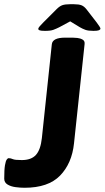

<svg xmlns="http://www.w3.org/2000/svg" viewBox="-37 -880 495 908"><path d="M176 -734Q157 -734 150.5 -736.5Q144 -739 144 -743Q144 -748 151 -756Q158 -764 168 -774L231 -837Q245 -851 258 -855.5Q271 -860 293 -860H313Q336 -860 348.5 -855Q361 -850 372 -836L420 -774Q438 -750 438 -745Q438 -740 431 -737Q424 -734 405 -734Q380 -734 366.5 -739Q353 -744 341 -751L295 -779L243 -751Q229 -744 215.5 -739Q202 -734 176 -734ZM79 8Q59 8 36.5 5Q14 2 -1.5 -7.5Q-17 -17 -17 -35Q-17 -78 -13.5 -98.5Q-10 -119 -5 -125.5Q0 -132 3 -132Q14 -132 23.5 -127.5Q33 -123 66 -123Q111 -123 133 -147.5Q155 -172 161 -227L208 -670Q211 -702 271 -702H306Q315 -702 329 -700.5Q343 -699 354 -692.5Q365 -686 363 -671L313 -202Q303 -107 247 -49.5Q191 8 79 8Z"/></svg>

Font: Asap
Style: Bold Italic
Weight: 700
Italic angle: -6°
Designer: Pablo Cosgaya
Foundry: Omnibus-Type
Version: Version 3.001; ttfautohint (v1.8.3)